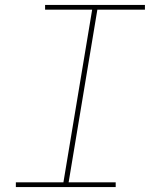

<svg xmlns="http://www.w3.org/2000/svg" viewBox="-20 -755 640 775"><path d="M44 0V-19H236L352 -716H162V-735H565V-716H373L257 -19H447V0Z"/></svg>

Font: Iosevka SS04 Th Ex Obl
Style: Regular
Weight: 100
Width: 7
Italic angle: -9°
Monospace: yes
Designer: Belleve Invis
Foundry: Belleve Invis
Version: Version 19.0.0; ttfautohint (v1.8.4)